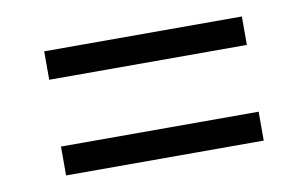

<svg xmlns="http://www.w3.org/2000/svg" viewBox="-43 -502 670 419"><g transform="rotate(-10 292.5 -292.5)"><path d="M512 -367H74V-430H512ZM512 -155H74V-219H512Z"/></g></svg>

Font: Exo 2.0
Style: Regular
Weight: 400
Designer: Natanael Gama
Version: Version 1.001;PS 001.001;hotconv 1.0.70;makeotf.lib2.5.58329